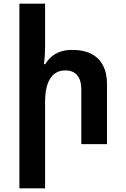

<svg xmlns="http://www.w3.org/2000/svg" viewBox="-20 -780 681 1039"><path d="M224 -760V-526Q224 -503 222.5 -479.5Q221 -456 218 -433H225Q239 -456 259 -473.5Q279 -491 307 -500.5Q335 -510 372 -510Q432 -510 473.5 -489Q515 -468 537 -426.5Q559 -385 559 -325V0H420V-296Q420 -347 397.5 -373Q375 -399 334 -399Q280 -399 252 -355.5Q224 -312 224 -228V239H85V-760Z"/></svg>

Font: Noto Sans Armenian
Style: Regular
Weight: 400
Designer: Monotype Design Team
Foundry: Monotype Imaging Inc.
Version: Version 2.007